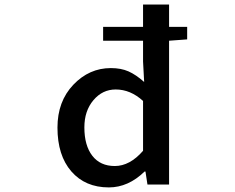

<svg xmlns="http://www.w3.org/2000/svg" viewBox="-20 -817 1040 850"><path d="M613.3 -149.4V-370.1Q557.6 -420.9 492.2 -420.9Q433.6 -420.9 393.6 -373.5Q353.5 -326.2 353.5 -252.9Q353.5 -172.9 388.7 -127.4Q423.8 -82 488.3 -82Q554.7 -82 613.3 -149.4ZM808.6 -698.2V-642.6L728.5 -636.7V0H632.8L624 -57.6H620.1Q547.9 12.7 461.9 12.7Q357.4 12.7 295.9 -58.1Q234.4 -128.9 234.4 -252Q234.4 -368.2 304.7 -441.9Q375 -515.6 470.7 -515.6Q515.6 -515.6 548.8 -501Q582 -486.3 618.2 -454.1L613.3 -544.9V-636.7H436.5V-698.2H613.3V-796.9H728.5V-698.2Z"/></svg>

Font: GenEi Gothic M SemiBold
Style: Regular
Weight: 500
Designer: o_tamon (Modified); [Source Han Sans]
Ryoko NISHIZUKA  (kana & ideographs); Paul D. Hunt (Latin, Greek & Cyrillic); Wenl
Version: Version 1.1a;Original Version 1.004